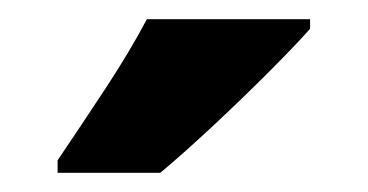

<svg xmlns="http://www.w3.org/2000/svg" viewBox="-20 -786 383 200"><path d="M303 -756Q287 -738 259.5 -710.5Q232 -683 202 -655Q172 -627 147 -606H40V-619Q65 -656 90 -694Q115 -732 133 -766H303Z"/></svg>

Font: Noto Sans Ethiopic Condensed ExtraBold
Style: Regular
Weight: 800
Width: 3
Designer: Monotype Design Team
Foundry: Monotype Imaging Inc.
Version: Version 2.102; ttfautohint (v1.8.4.7-5d5b)